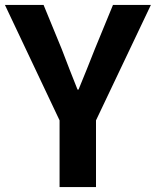

<svg xmlns="http://www.w3.org/2000/svg" viewBox="-26 -760 633 780"><path d="M216 0H364V-271L587 -740H433L359 -560C338 -505 316 -453 293 -396H289C266 -453 246 -505 225 -560L151 -740H-6L216 -271Z"/></svg>

Font: Noto Sans Japanese Bold
Style: Bold
Weight: 700
Designer: Ryoko NISHIZUKA (kana & ideographs); Paul D. Hunt (Latin, Greek & Cyrillic); Wenlong ZHANG (bopomofo); Sandoll Communica
Foundry: Adobe Systems Incorporated
Version: Version 1.000;PS 1;hotconv 1.0.78;makeotf.lib2.5.61930